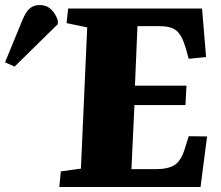

<svg xmlns="http://www.w3.org/2000/svg" viewBox="-216 -744 878 764"><path d="M131 -635 49 -652 55 -710H588L604 -517L535 -510L522 -556Q507 -606 485 -623Q463 -640 418 -640H331L321 -403H526L522 -326H319L307 -71H405Q452 -71 478 -87Q504 -103 519 -151L535 -202L608 -201L582 0H20L26 -62L106 -73ZM-158 -479 -196 -496 -126 -666Q-113 -697 -97.5 -710.5Q-82 -724 -58 -724Q-31 -724 -13 -707Q5 -690 14 -663V-648Z"/></svg>

Font: Literata 36pt ExtraBold
Style: Italic
Weight: 800
Italic angle: -2°
Designer: Latin by Veronika Burian and Jose Scaglione. Greek by Irene Vlachou. Cyrillic by Vera Evstafieva
Foundry: TypeTogether
Version: Version 3.002